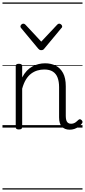

<svg xmlns="http://www.w3.org/2000/svg" viewBox="-20 -1030 686 1550"><path d="M542 17Q522 17 506 10.5Q490 4 479 -8Q468 -20 462.5 -38.5Q457 -57 457 -82V-326Q457 -371 445 -403Q433 -435 406.5 -452Q380 -469 337 -469Q309 -469 282 -461Q255 -453 231.5 -435.5Q208 -418 189.5 -388Q171 -358 159 -314V-4Q159 6 152.5 10.5Q146 15 132 15Q119 15 113 10.5Q107 6 107 -4V-496Q107 -506 113 -510.5Q119 -515 132 -515Q146 -515 152.5 -510.5Q159 -506 159 -496V-405Q176 -437 197 -459Q218 -481 242.5 -494Q267 -507 292.5 -513Q318 -519 344 -519Q392 -519 429.5 -500Q467 -481 489 -440.5Q511 -400 511 -334V-94Q511 -74 515 -60Q519 -46 528.5 -38.5Q538 -31 553 -31Q563 -31 573 -34Q583 -37 593 -44.5Q603 -52 613 -62Q619 -68 625.5 -67.5Q632 -67 639 -60Q645 -54 646 -47.5Q647 -41 642 -34Q631 -19 614.5 -7Q598 5 580 11Q562 17 542 17ZM458 -839Q466 -839 474 -832Q482 -825 482 -816Q482 -814 481 -810.5Q480 -807 476 -804L338 -638Q334 -632 328 -628.5Q322 -625 313 -625Q304 -625 298.5 -628.5Q293 -632 288 -638L150 -804Q147 -807 146 -810.5Q145 -814 145 -816Q145 -825 152.5 -832Q160 -839 168 -839Q173 -839 177 -837Q181 -835 185 -831L313 -694L442 -831Q446 -835 449.5 -837Q453 -839 458 -839ZM0 490H646V500H0ZM0 -20H646V0H0ZM0 -505H646V-500H0ZM0 -1010H646V-1000H0Z"/></svg>

Font: Playwrite ES Deco Guides
Style: Regular
Weight: 400
Designer: Veronika Burian, José Scaglione
Foundry: TypeTogether
Version: Version 1.003